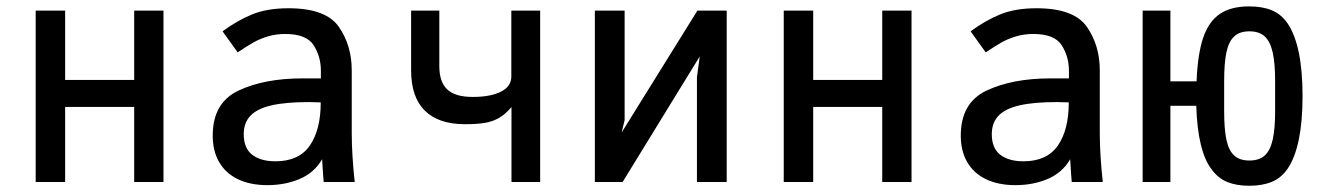

<svg xmlns="http://www.w3.org/2000/svg" viewBox="-20 -584 4240 616"><path d="M94.5 -550H189V-327.5H410.5V-550H504.5V0H410.5V-241H189V0H94.5Z M662.5 -149Q662.5 -254.5 745.5 -293.5Q828.5 -332.5 950 -332.5H1009.5V-357.5Q1009.5 -402 986.5 -438.5Q963.5 -475 895 -475Q864.5 -475 838 -466.8Q811.5 -458.5 792 -447.2Q772.5 -436 742.5 -416L694 -483.5Q740 -517.5 788.2 -537.5Q836.5 -557.5 905.5 -557.5Q1025.5 -557.5 1067 -498Q1108.5 -438.5 1108.5 -358V-156.5Q1108.5 -89.5 1118 0H1018.5Q1016.5 -21.5 1014.5 -56.5L1013.5 -73Q988 -29.5 941.2 -9.8Q894.5 10 838 10Q783 10 743.5 -9Q704 -28 683.2 -63.8Q662.5 -99.5 662.5 -149ZM1009 -255.5 971 -256.5Q897 -256.5 851.2 -246Q805.5 -235.5 783.8 -213Q762 -190.5 762 -153.5Q762 -108.5 789.2 -87.5Q816.5 -66.5 863.5 -66.5Q939 -66.5 974 -117Q1009 -167.5 1009 -255.5Z M1621 -240.5Q1601.5 -217.5 1581.2 -205.8Q1561 -194 1535.8 -189.8Q1510.5 -185.5 1472 -185.5Q1387 -185.5 1343 -229Q1299 -272.5 1299 -358V-550H1389.5V-371.5Q1389.5 -321 1415 -297Q1440.5 -273 1496.5 -273Q1553.5 -273 1587 -289.8Q1620.5 -306.5 1620.5 -338.5V-550H1713V0H1621Z M1888.5 -550H1984V-198.5L1974.5 -159L2217.5 -550H2311.5V0H2216V-336.5L2225 -403L1977.5 0H1888.5Z M2494.5 -550H2589V-327.5H2810.5V-550H2904.5V0H2810.5V-241H2589V0H2494.5Z M3062.5 -149Q3062.5 -254.5 3145.5 -293.5Q3228.5 -332.5 3350 -332.5H3409.5V-357.5Q3409.5 -402 3386.5 -438.5Q3363.5 -475 3295 -475Q3264.5 -475 3238 -466.8Q3211.5 -458.5 3192 -447.2Q3172.5 -436 3142.5 -416L3094 -483.5Q3140 -517.5 3188.2 -537.5Q3236.5 -557.5 3305.5 -557.5Q3425.5 -557.5 3467 -498Q3508.5 -438.5 3508.5 -358V-156.5Q3508.5 -89.5 3518 0H3418.5Q3416.5 -21.5 3414.5 -56.5L3413.5 -73Q3388 -29.5 3341.2 -9.8Q3294.5 10 3238 10Q3183 10 3143.5 -9Q3104 -28 3083.2 -63.8Q3062.5 -99.5 3062.5 -149ZM3409 -255.5 3371 -256.5Q3297 -256.5 3251.2 -246Q3205.5 -235.5 3183.8 -213Q3162 -190.5 3162 -153.5Q3162 -108.5 3189.2 -87.5Q3216.5 -66.5 3263.5 -66.5Q3339 -66.5 3374 -117Q3409 -167.5 3409 -255.5Z M3867 -41Q3822.5 -99 3818 -244.5H3735V0H3646V-550H3735V-323H3819Q3822.5 -410.5 3840.2 -462.8Q3858 -515 3893.5 -539.2Q3929 -563.5 3988 -563.5Q4030.5 -563.5 4061 -550.8Q4091.5 -538 4112 -507.5Q4159 -436.5 4159 -275.5Q4159 -115 4112 -44Q4091.5 -13.5 4061 -0.8Q4030.5 12 3988 12Q3947 12 3917.2 -0.2Q3887.5 -12.5 3867 -41ZM4071 -227V-324Q4071 -381.5 4063.2 -416Q4055.5 -450.5 4037.8 -467Q4020 -483.5 3988.5 -483.5Q3957 -483.5 3939.5 -467Q3922 -450.5 3914.8 -416.2Q3907.5 -382 3907.5 -324V-227Q3907.5 -169.5 3914.8 -135.5Q3922 -101.5 3939.5 -85.2Q3957 -69 3988.5 -69Q4020 -69 4037.8 -85.2Q4055.5 -101.5 4063.2 -135.8Q4071 -170 4071 -227Z"/></svg>

Font: JuliaMono Medium
Style: Regular
Weight: 500
Monospace: yes
Designer: cormullion
Foundry: corm
Version: Version 0.054; ttfautohint (v1.8.4)